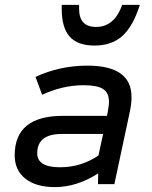

<svg xmlns="http://www.w3.org/2000/svg" viewBox="-20 -752 620 784"><path d="M204 12Q127 12 83.5 -22.5Q40 -57 40 -118Q40 -279 237 -279H417L420 -295Q422 -307 423.5 -317.5Q425 -328 425 -336Q425 -373 401 -388.5Q377 -404 322 -404Q236 -404 152 -365L125 -438Q224 -484 337 -484Q517 -484 517 -356Q517 -343 515.5 -329Q514 -315 511 -300L447 0H380L381 -44Q294 12 204 12ZM225 -69Q311 -69 382 -117L401 -205H232Q132 -205 132 -126Q132 -69 225 -69ZM366 -566Q297 -566 264.5 -602.5Q232 -639 232 -716V-732H303V-716Q303 -642 372 -642Q447 -642 479 -732H551Q523 -644 479.5 -605Q436 -566 366 -566Z"/></svg>

Font: Sometype Mono Medium
Style: Italic
Weight: 500
Italic angle: -12°
Monospace: yes
Designer: Ryoichi Tsunekawa
Foundry: Dharma Type
Version: Version 1.000; ttfautohint (v1.8.3)